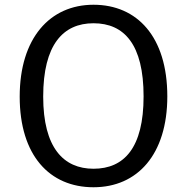

<svg xmlns="http://www.w3.org/2000/svg" viewBox="-20 -776 787 809"><path d="M374 -756C190 -756 63 -615 63 -369C63 -121 189 13 374 13C559 13 685 -125 685 -370C685 -621 558 -756 374 -756ZM374 -678C504 -678 585 -588 585 -370C585 -153 503 -65 374 -65C248 -65 162 -153 162 -369C162 -588 246 -678 374 -678Z"/></svg>

Font: Glow Sans SC Normal Book
Style: Regular
Weight: 500
Designer: Ryoko NISHIZUKA (kana, bopomofo & ideographs); Paul D. Hunt (Latin, Greek & Cyrillic); Sandoll Communications, Soo-young
Version: Version 0.93